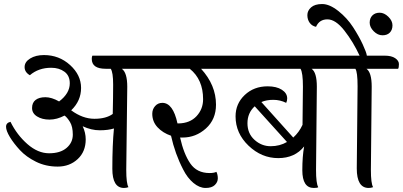

<svg xmlns="http://www.w3.org/2000/svg" viewBox="-20 -927 1998 952"><path d="M611 -497 606 -85Q606 -17 617 1Q606 5 595 5Q537 5 537 -90Q537 -209 545 -290Q516 -281 474.5 -281Q433 -281 390 -301Q405 -269 405 -236Q405 -175 365 -138Q325 -101 266 -101Q207 -101 158.5 -125Q110 -149 79 -182.5Q48 -216 29 -247.5Q10 -279 10 -298.5Q10 -318 32 -323Q64 -258 116 -212.5Q168 -167 223.5 -167Q279 -167 310 -193.5Q341 -220 341 -259.5Q341 -299 327 -322Q313 -345 300 -354Q262 -334 225.5 -334Q189 -334 164 -349.5Q139 -365 139 -391.5Q139 -418 156.5 -431.5Q174 -445 205 -445Q236 -445 273 -424Q326 -464 326 -514Q326 -552 299.5 -571.5Q273 -591 234 -591Q171 -591 128 -554Q102 -569 102 -594.5Q102 -620 129.5 -637Q157 -654 198 -654Q273 -654 327.5 -604.5Q382 -555 382 -491Q382 -427 333 -380Q390 -338 448 -338Q506 -338 539 -362Q541 -446 541 -507.5Q541 -569 529 -586H504Q435 -586 435 -635Q435 -646 438 -651H677Q710 -651 728.5 -638.5Q747 -626 747 -603Q747 -595 744 -586H584Q611 -567 611 -497Z M1072 -651Q1141 -651 1141 -603Q1141 -595 1138 -586H977Q1051 -505 1051 -408Q1051 -335 1001 -290Q951 -245 885 -245H873Q891 -164 923.5 -116.5Q956 -69 1019 -69Q1041 -69 1053 -75Q1060 -61 1060 -42.5Q1060 -24 1045 -9.5Q1030 5 999.5 5Q969 5 939 -20Q909 -45 888 -87Q848 -164 828 -254Q787 -268 761 -296Q735 -324 735 -363Q735 -385 749 -401Q763 -417 785 -417Q838 -417 860 -315H865Q922 -316 954.5 -351Q987 -386 987 -435Q987 -533 921 -586H735Q666 -586 666 -635Q666 -645 668 -651Z M1403 -223 1243 -400Q1207 -367 1207 -316Q1207 -265 1242 -233.5Q1277 -202 1322 -202Q1367 -202 1403 -223ZM1551 -497 1547 -85Q1547 -17 1558 1Q1554 5 1536 5Q1479 5 1479 -83Q1479 -151 1488 -201Q1442 -143 1359.5 -143Q1277 -143 1212.5 -204.5Q1148 -266 1148 -350Q1148 -413 1193.5 -456Q1239 -499 1307 -499Q1351 -499 1377.5 -482Q1404 -465 1404 -439Q1404 -427 1399 -417Q1369 -432 1335 -432Q1301 -432 1276 -421L1434 -245Q1463 -271 1480 -308Q1482 -428 1482 -497.5Q1482 -567 1470 -586H1132Q1063 -586 1063 -635Q1063 -645 1065 -651H1616Q1649 -651 1667.5 -638.5Q1686 -626 1686 -609Q1686 -592 1682 -586H1525Q1551 -568 1551 -497Z M1926 -801.5Q1926 -779 1913 -765.5Q1900 -752 1876.5 -752Q1853 -752 1833 -772Q1813 -792 1813 -814.5Q1813 -837 1826.5 -850.5Q1840 -864 1862.5 -864Q1885 -864 1905.5 -844Q1926 -824 1926 -801.5ZM1749 -92 1753 -499Q1753 -571 1742 -586H1672Q1603 -586 1603 -635Q1603 -645 1605 -651H1763Q1731 -720 1687.5 -775.5Q1644 -831 1603.5 -831Q1563 -831 1547 -794Q1527 -798 1515.5 -814Q1504 -830 1504 -852Q1504 -874 1522.5 -890.5Q1541 -907 1577.5 -907Q1614 -907 1657.5 -872.5Q1701 -838 1730.5 -792.5Q1760 -747 1778.5 -707Q1797 -667 1799 -651H1888Q1921 -651 1939.5 -638.5Q1958 -626 1958 -609Q1958 -592 1954 -586H1797Q1823 -568 1823 -497L1819 -85Q1819 -17 1830 1Q1819 5 1808 5Q1749 5 1749 -92Z"/></svg>

Font: Laila
Style: Regular
Weight: 400
Designer: Hitesh Malaviya
Foundry: Indian Type Foundry
Version: Version 1.302;PS 1.0;hotconv 1.0.78;makeotf.lib2.5.61930; tt